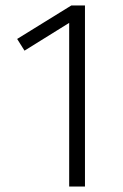

<svg xmlns="http://www.w3.org/2000/svg" viewBox="-20 -685 453 705"><path d="M292 -665H242L43 -542L70 -499L234 -601V0H292Z"/></svg>

Font: FiraGO Light
Style: Regular
Weight: 300
Designer: bBox Type
Foundry: bBox Type GmbH
Version: Version 1.001;PS 001.001;hotconv 1.0.88;makeotf.lib2.5.64775